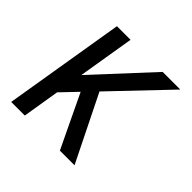

<svg xmlns="http://www.w3.org/2000/svg" viewBox="-139 -649 778 778"><g transform="rotate(45 250.0 -260.0)"><path d="M303 0 194 -228 128 -159 102 0H24L110 -520H188L148 -278L372 -520H473L247 -283L387 0Z"/></g></svg>

Font: Iosevka Term Curly
Style: Italic
Weight: 400
Italic angle: -9°
Designer: Belleve Invis
Foundry: Belleve Invis
Version: Version 32.3.0